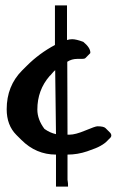

<svg xmlns="http://www.w3.org/2000/svg" viewBox="-20 -731 439 715"><path d="M249 -585Q263.7 -585 290 -575.2Q316.4 -553.7 316.4 -535.2Q316.4 -533.2 315.4 -532.2L297.9 -514.6Q294.9 -511.7 285.2 -511.7H267.6Q247.1 -511.7 230.5 -501Q230.5 -457 231 -367.7Q231.4 -278.3 231.4 -229.5H239.3Q260.7 -229.5 297.9 -245.1Q335 -260.7 342.8 -260.7Q366.2 -260.7 373 -253.9L390.6 -236.3Q392.6 -234.4 394.5 -228.5V-226.6Q394.5 -221.7 391.6 -218.8L374 -201.2Q370.1 -197.3 355.5 -188.5Q340.8 -179.7 304.7 -167.5Q268.6 -155.3 231.4 -155.3V-61.5Q231.4 -57.6 232.4 -54.2Q233.4 -50.8 233.4 -36.1H188.5V-155.3Q114.3 -155.3 59.6 -210L41 -228.5Q4.9 -264.6 4.9 -324.2Q4.9 -411.1 62.5 -468.8L80.1 -486.3Q126 -532.2 184.6 -563.5V-710.9H229.5V-582Q239.3 -585 249 -585ZM185.5 -469.7Q178.7 -463.9 173.3 -457Q168 -450.2 165 -448.2Q119.1 -395.5 119.1 -323.2Q119.1 -286.1 145.5 -251Q166 -236.3 188.5 -231.4Q188.5 -273.4 187 -351.6Q185.5 -429.7 185.5 -469.7Z"/></svg>

Font: Shelly2023
Style: Regular
Weight: 400
Version: Version 0.2